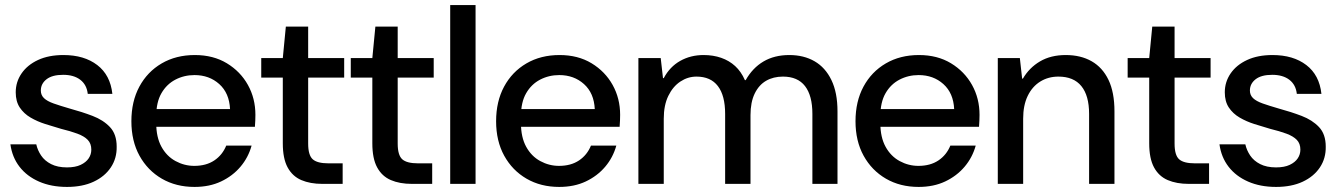

<svg xmlns="http://www.w3.org/2000/svg" viewBox="-20 -725 5274 757"><path d="M244 12Q182 12 134 -9Q86 -30 57 -67.5Q28 -105 21 -156H123Q128 -133 142 -112Q156 -91 181.5 -78Q207 -65 244 -65Q277 -65 298 -75Q319 -85 329.5 -100.5Q340 -116 340 -135Q340 -159 326 -173.5Q312 -188 285 -198Q258 -208 221 -217Q190 -226 158.5 -236Q127 -246 100.5 -261.5Q74 -277 58 -301Q42 -325 42 -361Q42 -402 65 -435.5Q88 -469 130 -488.5Q172 -508 230 -508Q312 -508 363.5 -468.5Q415 -429 423 -355H326Q322 -391 296.5 -410.5Q271 -430 229 -430Q186 -430 163.5 -412.5Q141 -395 141 -368Q141 -350 153.5 -338Q166 -326 191.5 -317Q217 -308 255 -297Q303 -284 345 -268Q387 -252 413.5 -224Q440 -196 440 -147Q441 -101 417 -65Q393 -29 349 -8.5Q305 12 244 12Z M747 12Q674 12 618 -20.5Q562 -53 530 -111Q498 -169 498 -247Q498 -325 529.5 -383.5Q561 -442 617.5 -475Q674 -508 748 -508Q821 -508 874.5 -475.5Q928 -443 957.5 -390Q987 -337 987 -272Q987 -262 986.5 -250Q986 -238 985 -225H571V-295H887Q884 -358 844.5 -393.5Q805 -429 747 -429Q706 -429 671.5 -411Q637 -393 616.5 -357.5Q596 -322 596 -267V-239Q596 -184 616.5 -146.5Q637 -109 672 -90Q707 -71 746 -71Q793 -71 825 -92.5Q857 -114 872 -151H972Q959 -104 928 -67.5Q897 -31 851.5 -9.5Q806 12 747 12Z M1251 0Q1203 0 1168 -15Q1133 -30 1114 -65Q1095 -100 1095 -160V-419H1010V-496H1095L1107 -620H1195V-496H1337V-419H1195V-159Q1195 -113 1213 -97Q1231 -81 1275 -81H1331V0Z M1604 0Q1556 0 1521 -15Q1486 -30 1467 -65Q1448 -100 1448 -160V-419H1363V-496H1448L1460 -620H1548V-496H1690V-419H1548V-159Q1548 -113 1566 -97Q1584 -81 1628 -81H1684V0Z M1755 0V-705H1855V0Z M2185 12Q2112 12 2056 -20.5Q2000 -53 1968 -111Q1936 -169 1936 -247Q1936 -325 1967.5 -383.5Q1999 -442 2055.5 -475Q2112 -508 2186 -508Q2259 -508 2312.5 -475.5Q2366 -443 2395.5 -390Q2425 -337 2425 -272Q2425 -262 2424.5 -250Q2424 -238 2423 -225H2009V-295H2325Q2322 -358 2282.5 -393.5Q2243 -429 2185 -429Q2144 -429 2109.5 -411Q2075 -393 2054.5 -357.5Q2034 -322 2034 -267V-239Q2034 -184 2054.5 -146.5Q2075 -109 2110 -90Q2145 -71 2184 -71Q2231 -71 2263 -92.5Q2295 -114 2310 -151H2410Q2397 -104 2366 -67.5Q2335 -31 2289.5 -9.5Q2244 12 2185 12Z M2497 0V-496H2585L2594 -417H2597Q2621 -462 2662 -485Q2703 -508 2754 -508Q2792 -508 2823.5 -497Q2855 -486 2878.5 -464.5Q2902 -443 2917 -409H2920Q2947 -457 2990 -482.5Q3033 -508 3092 -508Q3149 -508 3191.5 -483.5Q3234 -459 3258 -409.5Q3282 -360 3282 -286V0H3183V-276Q3183 -348 3154 -385.5Q3125 -423 3067 -423Q3029 -423 3000.5 -406.5Q2972 -390 2955.5 -356Q2939 -322 2939 -271V0H2839V-276Q2839 -348 2810.5 -385.5Q2782 -423 2726 -423Q2692 -423 2662.5 -403.5Q2633 -384 2615 -347Q2597 -310 2597 -257V0Z M3602 12Q3529 12 3473 -20.5Q3417 -53 3385 -111Q3353 -169 3353 -247Q3353 -325 3384.5 -383.5Q3416 -442 3472.5 -475Q3529 -508 3603 -508Q3676 -508 3729.5 -475.5Q3783 -443 3812.5 -390Q3842 -337 3842 -272Q3842 -262 3841.5 -250Q3841 -238 3840 -225H3426V-295H3742Q3739 -358 3699.5 -393.5Q3660 -429 3602 -429Q3561 -429 3526.5 -411Q3492 -393 3471.5 -357.5Q3451 -322 3451 -267V-239Q3451 -184 3471.5 -146.5Q3492 -109 3527 -90Q3562 -71 3601 -71Q3648 -71 3680 -92.5Q3712 -114 3727 -151H3827Q3814 -104 3783 -67.5Q3752 -31 3706.5 -9.5Q3661 12 3602 12Z M3914 0V-496H4001L4010 -415H4013Q4038 -458 4080.5 -483Q4123 -508 4182 -508Q4241 -508 4284 -483.5Q4327 -459 4350.5 -410Q4374 -361 4374 -286V0H4274V-276Q4274 -348 4243.5 -385.5Q4213 -423 4153 -423Q4113 -423 4081.5 -403.5Q4050 -384 4032 -347Q4014 -310 4014 -257V0Z M4667 0Q4619 0 4584 -15Q4549 -30 4530 -65Q4511 -100 4511 -160V-419H4426V-496H4511L4523 -620H4611V-496H4753V-419H4611V-159Q4611 -113 4629 -97Q4647 -81 4691 -81H4747V0Z M5011 12Q4949 12 4901 -9Q4853 -30 4824 -67.5Q4795 -105 4788 -156H4890Q4895 -133 4909 -112Q4923 -91 4948.5 -78Q4974 -65 5011 -65Q5044 -65 5065 -75Q5086 -85 5096.5 -100.5Q5107 -116 5107 -135Q5107 -159 5093 -173.5Q5079 -188 5052 -198Q5025 -208 4988 -217Q4957 -226 4925.5 -236Q4894 -246 4867.5 -261.5Q4841 -277 4825 -301Q4809 -325 4809 -361Q4809 -402 4832 -435.5Q4855 -469 4897 -488.5Q4939 -508 4997 -508Q5079 -508 5130.5 -468.5Q5182 -429 5190 -355H5093Q5089 -391 5063.5 -410.5Q5038 -430 4996 -430Q4953 -430 4930.5 -412.5Q4908 -395 4908 -368Q4908 -350 4920.5 -338Q4933 -326 4958.5 -317Q4984 -308 5022 -297Q5070 -284 5112 -268Q5154 -252 5180.5 -224Q5207 -196 5207 -147Q5208 -101 5184 -65Q5160 -29 5116 -8.5Q5072 12 5011 12Z"/></svg>

Font: DM Sans 9pt 36pt Medium
Style: Regular
Weight: 500
Version: Version 4.004;gftools[0.9.30]